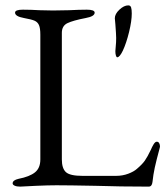

<svg xmlns="http://www.w3.org/2000/svg" viewBox="-20 -689 624 714"><path d="M27 0ZM27 -7Q27 -19 49 -24Q90 -32 110 -48Q130 -64 130 -96V-560Q130 -584 125 -595.5Q120 -607 108.5 -612Q97 -617 69 -622Q36 -628 36 -642Q36 -653 65 -653Q95 -653 127 -651L177 -650L237 -651Q275 -653 303 -653Q332 -653 332 -642Q332 -628 299 -622Q252 -613 231 -603Q210 -593 210 -567V-96Q210 -63 225 -49Q240 -35 287 -35H411Q436 -35 457 -43Q478 -51 489 -61Q509 -78 518.5 -91.5Q528 -105 541 -132Q545 -142 551 -152Q557 -162 563 -162Q569 -162 572 -156.5Q575 -151 575 -144L574 -139Q561 -91 555.5 -65.5Q550 -40 547 -12Q545 5 533 5Q426 5 336 2Q234 0 190 0Q159 0 114 2Q69 4 55 5Q42 5 34.5 1.5Q27 -2 27 -7ZM409 -499Q409 -504 410.5 -517.5Q412 -531 412 -548Q412 -560 409 -599Q407 -617 407 -621Q407 -637 424 -653Q441 -669 457 -669Q465 -669 467.5 -661.5Q470 -654 470 -639Q470 -611 460 -570Q450 -529 437 -501Q425 -476 416 -476Q413 -476 411 -482.5Q409 -489 409 -499Z"/></svg>

Font: EB Garamond
Style: Regular
Weight: 400
Designer: Georg Duffner and Octavio Pardo
Foundry: Georg Duffner
Version: Version 1.000; ttfautohint (v1.6)